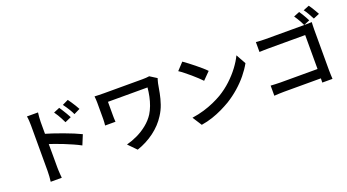

<svg xmlns="http://www.w3.org/2000/svg" viewBox="-62 -1545 4124 2281"><g transform="rotate(-20 2000.0 -404.5)"><path d="M675 -737Q688 -718 705 -691Q722 -664 738 -637Q754 -610 766 -586L687 -551Q673 -581 659.5 -606.5Q646 -632 631.5 -656Q617 -680 599 -705ZM803 -791Q817 -772 834.5 -746Q852 -720 868.5 -693Q885 -666 897 -643L820 -605Q806 -636 791 -660.5Q776 -685 761 -708.5Q746 -732 728 -755ZM289 -80Q289 -97 289 -140.5Q289 -184 289 -241.5Q289 -299 289 -362.5Q289 -426 289 -485Q289 -544 289 -589.5Q289 -635 289 -656Q289 -682 287 -714.5Q285 -747 280 -772H420Q417 -747 414 -716Q411 -685 411 -656Q411 -626 411 -576Q411 -526 411 -467Q411 -408 411.5 -347Q412 -286 412 -231.5Q412 -177 412 -136.5Q412 -96 412 -80Q412 -65 413 -41Q414 -17 416 8.5Q418 34 420 54H280Q284 26 286.5 -12Q289 -50 289 -80ZM385 -513Q435 -499 496 -478.5Q557 -458 620 -435Q683 -412 738.5 -389Q794 -366 832 -347L781 -223Q739 -246 687 -269Q635 -292 581.5 -313.5Q528 -335 477 -353Q426 -371 385 -384Z M1895 -669Q1893 -663 1889 -650.5Q1885 -638 1882.5 -626Q1880 -614 1878 -608Q1869 -554 1856.5 -490Q1844 -426 1822 -361Q1800 -296 1761 -236Q1700 -139 1601.5 -65.5Q1503 8 1382 49L1283 -52Q1352 -70 1421.5 -103Q1491 -136 1551.5 -185Q1612 -234 1652 -296Q1678 -338 1697 -389Q1716 -440 1727.5 -495.5Q1739 -551 1744 -606Q1731 -606 1701.5 -606Q1672 -606 1631 -606Q1590 -606 1544 -606Q1498 -606 1451.5 -606Q1405 -606 1363.5 -606Q1322 -606 1290.5 -606Q1259 -606 1244 -606Q1244 -597 1244 -580Q1244 -563 1244 -542Q1244 -521 1244 -499.5Q1244 -478 1244 -460Q1244 -442 1244 -430Q1244 -419 1244.5 -397Q1245 -375 1247 -353H1116Q1118 -375 1119.5 -393.5Q1121 -412 1121 -430Q1121 -444 1121 -472Q1121 -500 1121 -533Q1121 -566 1121 -595.5Q1121 -625 1121 -642Q1121 -661 1119.5 -681.5Q1118 -702 1116 -721Q1140 -720 1170 -719Q1200 -718 1234 -718Q1242 -718 1269.5 -718Q1297 -718 1336 -718Q1375 -718 1421.5 -718Q1468 -718 1514.5 -718Q1561 -718 1603.5 -718Q1646 -718 1677 -718Q1708 -718 1722 -718Q1745 -718 1767.5 -719.5Q1790 -721 1808 -724Z M2237 -753Q2263 -735 2298 -708.5Q2333 -682 2370 -652Q2407 -622 2440 -593.5Q2473 -565 2494 -542L2403 -450Q2384 -470 2353.5 -499Q2323 -528 2287 -558.5Q2251 -589 2216 -617Q2181 -645 2153 -663ZM2123 -85Q2204 -97 2274 -118Q2344 -139 2403.5 -165.5Q2463 -192 2511 -220Q2594 -270 2663 -334.5Q2732 -399 2784 -468.5Q2836 -538 2867 -603L2936 -479Q2899 -412 2845 -346Q2791 -280 2723 -220.5Q2655 -161 2576 -112Q2525 -82 2466 -53.5Q2407 -25 2340 -2.5Q2273 20 2198 32Z M3743 -832Q3756 -815 3770.5 -790.5Q3785 -766 3799 -741.5Q3813 -717 3822 -698L3747 -666Q3738 -688 3724.5 -712Q3711 -736 3696.5 -760Q3682 -784 3669 -802ZM3876 -863Q3889 -846 3904 -822Q3919 -798 3933 -773.5Q3947 -749 3957 -731L3881 -699Q3865 -730 3843.5 -768Q3822 -806 3801 -833ZM3138 -672Q3166 -669 3199.5 -667.5Q3233 -666 3258 -666H3759Q3780 -666 3805 -666.5Q3830 -667 3843 -668Q3842 -651 3841 -626Q3840 -601 3840 -580V-62Q3840 -36 3841.5 -3Q3843 30 3844 50H3715Q3715 30 3716 4.5Q3717 -21 3717 -49V-550H3259Q3228 -550 3193.5 -549Q3159 -548 3138 -547ZM3126 -126Q3150 -125 3182 -123Q3214 -121 3247 -121H3786V-3H3250Q3221 -3 3185.5 -1.5Q3150 0 3126 2Z"/></g></svg>

Font: Noto Sans HK SemiBold
Style: Regular
Weight: 600
Version: Version 2.004-H2;hotconv 1.0.118;makeotfexe 2.5.65603